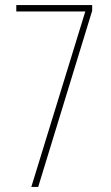

<svg xmlns="http://www.w3.org/2000/svg" viewBox="-20 -734 434 754"><path d="M103 0 315 -689H44V-714H342V-692L130 0Z"/></svg>

Font: Noto Sans ExtraCondensed Thin
Style: Regular
Weight: 100
Width: 2
Designer: Monotype Design Team
Foundry: Monotype Imaging Inc.
Version: Version 2.013; ttfautohint (v1.8.4.7-5d5b)